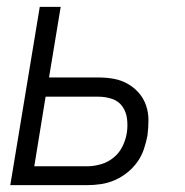

<svg xmlns="http://www.w3.org/2000/svg" viewBox="-20 -540 540 560"><path d="M10 0 96 -520H157L123 -314H268Q291 -314 312.5 -310Q334 -306 352.5 -295.5Q371 -285 385 -269Q399 -253 406 -232.5Q413 -212 413 -189.5Q413 -167 410 -144Q406 -124 399.5 -104.5Q393 -85 380.5 -67.5Q368 -50 351 -36.5Q334 -23 314.5 -14.5Q295 -6 274.5 -3Q254 0 234 0ZM80 -55H234Q254 -55 274.5 -61Q295 -67 311.5 -80.5Q328 -94 337.5 -113.5Q347 -133 350 -153Q353 -173 350.5 -193.5Q348 -214 337 -229.5Q326 -245 307 -251.5Q288 -258 267 -258H113Z"/></svg>

Font: Iosevka Light Oblique
Style: Regular
Weight: 300
Italic angle: -9°
Monospace: yes
Designer: Belleve Invis
Foundry: Belleve Invis
Version: Version 32.5.0; ttfautohint (v1.8.4)